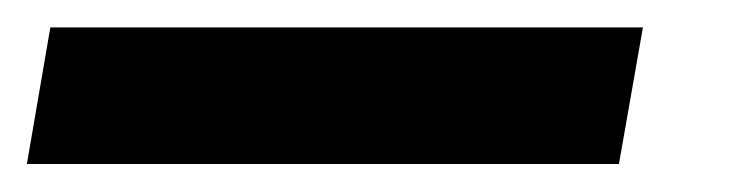

<svg xmlns="http://www.w3.org/2000/svg" viewBox="-87 -20 540 140"><path d="M381.8 0 364.3 99.6H-67.4L-50.3 0Z"/></svg>

Font: Roboto SemiBold
Style: Italic
Weight: 600
Designer: Christian Robertson
Foundry: Google
Version: Version 3.009; 2024